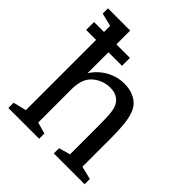

<svg xmlns="http://www.w3.org/2000/svg" viewBox="-210 -922 1063 1063"><g transform="rotate(45 322.0 -390.0)"><path d="M24 -610V-672H305V-610ZM448 -60V-283Q448 -348 444.5 -380Q441 -412 432 -430Q408 -479 344 -479Q316 -479 290 -469Q264 -459 244 -442Q222 -423 211.5 -396.5Q201 -370 199 -331V-60L266 -41V0H25V-41L102 -60V-720L25 -739V-780H199V-446Q229 -494 278.5 -522Q328 -550 385 -550Q425 -550 457 -536Q489 -522 508 -496Q528 -468 536.5 -417.5Q545 -367 545 -281V-60L622 -41V0H381V-41Z"/></g></svg>

Font: Domine
Style: Regular
Weight: 400
Designer: Pablo Impallari, Rodrigo Fuenzalida, Brenda Gallo
Foundry: Pablo Impallari, Rodrigo Fuenzalida, Brenda Gallo
Version: Version 2.000;September 19, 2022;FontCreator 14.0.0.2877 64-